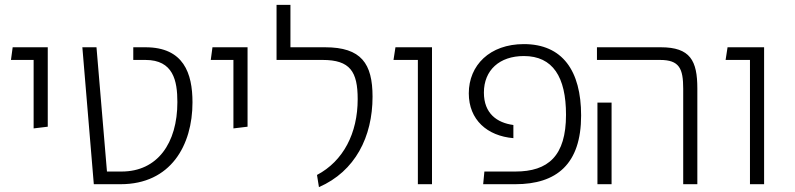

<svg xmlns="http://www.w3.org/2000/svg" viewBox="-20 -756 3262 788"><path d="M118 -229 176 -236V-562H32L25 -510H118Z M365 0H475C681 0 770 -160 770 -336C770 -455 734 -562 577 -562H527V-510H577C691 -510 708 -425 708 -337C708 -168 626 -52 479 -52H419L376 -562H318Z M938 -229 996 -236V-562H852L845 -510H938Z M1289 12C1438 -53 1509 -195 1509 -359C1509 -495 1463 -562 1314 -562H1172V-736H1115V-510H1304C1417 -510 1448 -462 1448 -349C1448 -209 1389 -95 1281 -38Z M1695 0H1753V-562H1603L1595 -510H1695Z M1963 0H2095C2264 0 2365 -82 2365 -282C2365 -466 2288 -575 2130 -575C1990 -575 1904 -488 1904 -373C1904 -264 1980 -198 2087 -189V-243C2020 -252 1966 -290 1966 -376C1966 -468 2030 -526 2130 -526C2249 -526 2303 -440 2303 -285C2303 -116 2230 -52 2095 -52H1968Z M2784 0H2842V-393C2842 -507 2813 -562 2692 -562H2430V-510H2689C2768 -510 2784 -475 2784 -392ZM2432 0H2490V-335H2432Z M3058 0H3116V-562H2966L2958 -510H3058Z"/></svg>

Font: FiraGO Light
Style: Regular
Weight: 300
Designer: bBox Type
Foundry: bBox Type GmbH
Version: Version 1.001;PS 001.001;hotconv 1.0.88;makeotf.lib2.5.64775